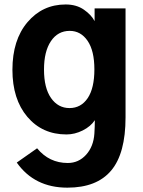

<svg xmlns="http://www.w3.org/2000/svg" viewBox="-20 -613 647 867"><path d="M178.7 -298.8Q178.7 -215.8 210.4 -170.4Q242.2 -125 293.9 -125Q345.7 -125 376 -169.9Q406.2 -214.8 406.2 -299.8Q406.2 -383.8 375.5 -428.7Q344.7 -473.6 294.9 -473.6Q241.2 -473.6 210 -427.2Q178.7 -380.9 178.7 -298.8ZM36.1 -297.9Q36.1 -432.6 104 -512.7Q171.9 -592.8 276.4 -592.8Q325.2 -592.8 358.9 -569.3Q392.6 -545.9 407.2 -517.6V-575.2H546.9V-83Q546.9 80.1 481.9 157.2Q417 234.4 284.2 234.4Q135.7 234.4 55.7 121.1L147.5 56.6Q202.1 123 286.1 123Q335 123 368.7 85.9Q402.3 48.8 406.2 -9.8Q408.2 -41 408.2 -70.3Q389.6 -42 353.5 -23.9Q317.4 -5.9 280.3 -5.9Q170.9 -5.9 103.5 -85.4Q36.1 -165 36.1 -297.9Z"/></svg>

Font: Gothic A1 ExtraBold
Style: Regular
Weight: 800
Designer: HanYang I&C Co.,Ltd.
Foundry: HanYang I&C Co.,Ltd.
Version: Version 2.50